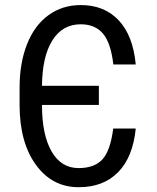

<svg xmlns="http://www.w3.org/2000/svg" viewBox="-20 -741 630 770"><path d="M524.4 -225.6Q513.2 -111.3 454.1 -50.8Q395 9.8 295.4 9.8Q189.5 9.8 124.3 -79.6Q59.1 -168.9 58.6 -317.9V-390.1Q58.6 -488.3 88.4 -563.7Q118.2 -639.2 174.1 -679.9Q230 -720.7 303.7 -720.7Q398.9 -720.7 456.3 -659.2Q513.7 -597.7 524.4 -482.4H434.6Q424.3 -569.8 392.6 -606.7Q360.8 -643.6 303.7 -643.6Q230.5 -643.6 189.9 -578.9Q149.4 -514.2 148.4 -397H376.5V-320.3H148.4V-319.3Q148.4 -200.7 186.8 -133.8Q225.1 -66.9 295.4 -66.9Q357.9 -66.9 390.1 -101.1Q422.4 -135.3 434.1 -225.6Z"/></svg>

Font: Roboto Condensed
Style: Regular
Weight: 400
Designer: Google
Version: Version 2.001047; 2015